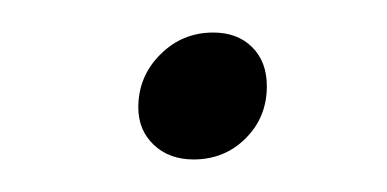

<svg xmlns="http://www.w3.org/2000/svg" viewBox="-20 -334 238 118"><path d="M65 -268Q65 -287 78.5 -300.5Q92 -314 111 -314Q126 -314 135 -305Q144 -296 144 -281Q144 -262 131 -249Q118 -236 99 -236Q84 -236 74.5 -245Q65 -254 65 -268Z"/></svg>

Font: Thasadith
Style: Italic
Weight: 400
Italic angle: -9°
Designer: Cadson Demak Co.,Ltd.
Foundry: Cadson Demak Co.,Ltd.
Version: Version 1.000; ttfautohint (v1.6)